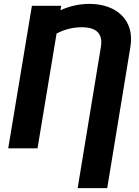

<svg xmlns="http://www.w3.org/2000/svg" viewBox="-20 -757 712 980"><path d="M527.3 203.1 645.6 -517.8C668.7 -657.7 570.7 -737.2 436.4 -737.2C381.7 -737.2 331.3 -724.1 288.7 -704.9L292.3 -727.3H142.8L22 0H171.5L268.8 -585.9C309.3 -606.9 352.6 -617.9 396.3 -617.9C478 -617.9 505 -580.6 495 -517.8L376.4 203.1Z"/></svg>

Font: Margiela Sans
Style: Bold Italic
Weight: 700
Italic angle: -9.39999°
Designer: Stefan Endress, Andreas Faust
Version: Version 1.100;FEAKit 1.0